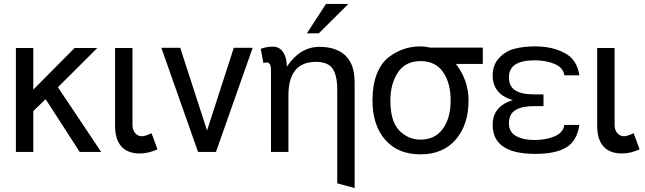

<svg xmlns="http://www.w3.org/2000/svg" viewBox="-20 -766 3254 968"><path d="M490.2 0H381.8L210 -266.1L147.9 -206.1V0H60.1V-523.9H147.9V-314L356 -523.9H470.2L272 -326.2Z M647.9 -136.2Q647.9 -110.8 661.6 -94.7Q674.8 -79.1 695.8 -79.1Q710.9 -79.1 744.1 -94.2L773.9 -13.2Q728.5 7.8 684.1 7.8Q624 7.8 591.8 -27.8Q560.1 -63 560.1 -132.8V-523.9H647.9Z M978.5 0 793.5 -524.9H888.7L1023.9 -107.9L1158.7 -524.9H1253.9L1068.8 0H1058.6H988.8Z M1623.5 -746.1H1736.3L1587.4 -598.1H1527.3ZM1680.2 -315.9Q1680.2 -384.8 1657.2 -419.4Q1634.3 -454.1 1572.3 -454.1Q1434.1 -454.1 1434.1 -284.2V0H1346.2V-414.1Q1346.2 -451.2 1324.2 -451.2Q1319.3 -451.2 1308.1 -448.2L1294.4 -520Q1323.7 -530.8 1355.5 -530.8Q1386.7 -530.8 1405.3 -506.3Q1422.9 -482.9 1425.3 -444.8L1426.3 -430.2Q1492.7 -529.8 1590.3 -529.8Q1671.9 -529.8 1717.8 -489.3Q1763.2 -448.7 1767.1 -371.1Q1768.1 -361.3 1768.1 -319.8V182.1L1680.2 158.2Z M1948.2 -259.8Q1948.2 -152.8 1993.7 -107.4Q2039.1 -62 2100.1 -62Q2172.9 -62 2212.4 -116.2Q2252 -170.4 2252 -259.8Q2252 -346.7 2214.4 -401.9Q2175.8 -458 2100.1 -458Q2024.4 -458 1986.3 -400.9Q1948.2 -343.8 1948.2 -259.8ZM1857.9 -259.8Q1857.9 -337.4 1879.9 -393.1Q1901.9 -448.7 1939.5 -477.5Q1976.1 -505.4 2016.6 -519Q2056.2 -532.2 2100.1 -532.2Q2119.6 -532.2 2149.9 -525.9H2414.1V-443.8H2278.3Q2342.3 -361.3 2342.3 -259.8Q2342.3 -137.2 2277.8 -62.5Q2213.4 12.2 2100.1 12.2Q1985.4 12.2 1921.4 -62Q1857.9 -135.7 1857.9 -259.8Z M2900.9 -136.2Q2889.6 -56.2 2835.4 -22.9Q2781.7 9.8 2678.2 9.8Q2463.9 9.8 2463.9 -136.2Q2463.9 -231 2565.9 -261.2Q2463.9 -290.5 2463.9 -386.2Q2463.9 -440.4 2498 -475.6Q2531.7 -509.8 2576.7 -521Q2622.6 -532.2 2678.2 -532.2Q2765.1 -532.2 2828.1 -498Q2889.6 -464.8 2900.9 -386.2H2825.2Q2819.8 -424.8 2776.9 -443.4Q2732.9 -461.9 2675.3 -461.9Q2545.9 -461.9 2545.9 -377Q2545.9 -330.1 2578.1 -310.1Q2610.8 -290 2674.3 -290H2720.2V-231H2674.3Q2611.3 -231 2578.6 -210.9Q2545.9 -190.9 2545.9 -144Q2545.9 -100.1 2582 -80.1Q2618.2 -60.1 2675.3 -60.1Q2731.4 -60.1 2775.9 -78.6Q2819.8 -97.2 2825.2 -136.2Z M3078.6 -136.2Q3078.6 -110.8 3092.3 -94.7Q3105.5 -79.1 3126.5 -79.1Q3141.6 -79.1 3174.8 -94.2L3204.6 -13.2Q3159.2 7.8 3114.7 7.8Q3054.7 7.8 3022.5 -27.8Q2990.7 -63 2990.7 -132.8V-523.9H3078.6Z"/></svg>

Font: Miedinger*
Style: Book
Weight: 400
Version: Version 001.000